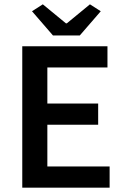

<svg xmlns="http://www.w3.org/2000/svg" viewBox="-20 -868 578 888"><path d="M83 0V-654H477V-556H199V-389H434V-291H199V-98H487V0ZM225 -704 128 -816 178 -848 285 -760H289L396 -848L446 -816L349 -704Z"/></svg>

Font: CV Source Sans Light
Style: Bold
Weight: 600
Designer: Paul D. Hunt
Foundry: Adobe Systems Incorporated
Version: Version 3.001